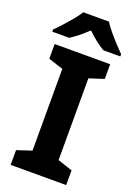

<svg xmlns="http://www.w3.org/2000/svg" viewBox="-173 -1000 748 1066"><g transform="rotate(20 201.0 -467.0)"><path d="M364 0H36V-87L123 -116V-599L36 -627V-714H364V-627L277 -599V-116L364 -87ZM277 -934Q291 -911 314 -883.5Q337 -856 360.5 -830.5Q384 -805 402 -787V-774H302Q276 -789 251 -809Q226 -829 200 -854Q173 -829 150 -810Q127 -791 100 -774H0V-787Q19 -805 42.5 -831Q66 -857 88.5 -884Q111 -911 125 -934Z"/></g></svg>

Font: Noto Sans Thai Looped
Style: Bold
Weight: 700
Designer: Sasikarn Vongin, Ben Mitchell
Foundry: The Fontpad Ltd
Version: Version 1.001; ttfautohint (v1.8.4.7-5d5b)